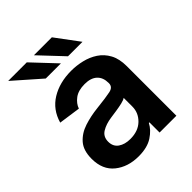

<svg xmlns="http://www.w3.org/2000/svg" viewBox="-212 -868 999 999"><g transform="rotate(-45 287.5 -368.0)"><path d="M223 11Q144.9 11 92.7 -30.9Q40.5 -72.8 40.5 -153.1Q40.5 -214.5 70.1 -248.4Q99.8 -282.3 147.2 -297.8Q194.6 -313.2 247.5 -318.9Q319.6 -326.7 351 -333.5Q382.5 -340.2 382.5 -367.9V-370Q382.5 -410.2 358.7 -432.2Q334.9 -454.2 290.1 -454.2Q242.9 -454.2 215.4 -433.6Q187.9 -413 178.3 -384.9L58.2 -402Q79.5 -476.6 141.5 -514.6Q203.5 -552.6 289.4 -552.6Q328.5 -552.6 367.5 -543.3Q406.6 -534.1 439.1 -512.8Q471.6 -491.5 491.3 -455.3Q511 -419 511 -365.1V0H387.4V-74.9H383.2Q365.8 -40.5 326.5 -14.7Q287.3 11 223 11ZM256.4 -83.5Q314.6 -83.5 348.7 -116.8Q382.8 -150.2 382.8 -195.7V-259.9Q374.6 -253.2 352.8 -248Q331 -242.9 306.5 -239.3Q282 -235.8 264.9 -233.3Q221.9 -227.3 193.2 -209.7Q164.4 -192.1 164.4 -155.2Q164.4 -119.7 190.3 -101.6Q216.3 -83.5 256.4 -83.5ZM278.8 -617.5H167.3L20.2 -746.8H157ZM437.5 -617.5H331L209.2 -746.8H341.3Z"/></g></svg>

Font: Inter UI Semi Bold
Style: Regular
Weight: 600
Designer: Rasmus Andersson
Foundry: rsms
Version: 3.2;8d6f07862